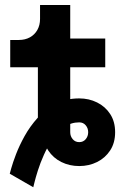

<svg xmlns="http://www.w3.org/2000/svg" viewBox="-20 -665 502 783"><path d="M266.4 -250.7V-390.6H409.2V-507.8H266.4V-644.5H143.3V-587.9Q143.3 -562.3 132.4 -543Q121.6 -523.7 102.1 -512.8Q82.5 -502 56.9 -502H21.7V-390.6H134.5V-139.6L156.5 -125.7Q156.5 -82.4 176.6 -51.6Q196.8 -20.8 230.1 -4.3Q263.4 12.2 303.1 12.2Q342.8 12.2 376 -4.3Q409.2 -20.8 429.3 -51.6Q449.5 -82.5 449.5 -125.8Q449.5 -169.2 429.3 -200Q409.2 -230.8 375.9 -247.2Q342.7 -263.7 303 -263.7Q249 -263.7 206.9 -241.5Q164.8 -219.2 133.4 -184.3Q102.1 -149.4 80.3 -110.1Q58.6 -70.8 45.3 -35.9Q32 -1 25.9 21.2Q19.8 43.5 19.8 43.5L115.7 98.6Q115.7 98.6 120.4 79.5Q125 60.3 134.5 30.2Q144 0 159.1 -33.7Q174.1 -67.4 194.8 -97.5Q215.6 -127.7 242.6 -146.9Q269.6 -166 303 -166Q319.5 -166 329.5 -154.1Q339.6 -142.3 339.6 -125.8Q339.6 -109.4 329.6 -97.4Q319.5 -85.4 303.1 -85.4Q286.6 -85.4 276.5 -97.5Q266.4 -109.6 266.4 -125.7Z"/></svg>

Font: Giphurs
Style: Regular
Weight: 400
Version: Version 2.010